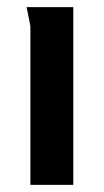

<svg xmlns="http://www.w3.org/2000/svg" viewBox="-20 -517 291 537"><path d="M65 -443Q65 -444 62.5 -456.5Q60 -469 57.5 -482Q55 -495 54 -497H185V0H65Z"/></svg>

Font: Rosario Light
Style: Bold
Weight: 700
Version: Version 1.101; ttfautohint (v1.8.1.43-b0c9)